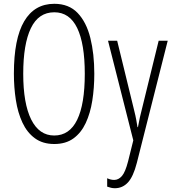

<svg xmlns="http://www.w3.org/2000/svg" viewBox="-20 -744 902 1005"><path d="M473.6 -357.9Q473.6 -283.7 463.1 -217.3Q452.6 -150.9 428.7 -99.9Q404.8 -48.8 364.5 -19.5Q324.2 9.8 264.2 9.8Q203.6 9.8 162.6 -20.3Q121.6 -50.3 97.4 -102.3Q73.2 -154.3 63 -220.5Q52.7 -286.6 52.7 -358.4Q52.7 -541.5 106.7 -632.8Q160.6 -724.1 264.2 -724.1Q340.3 -724.1 386.2 -676.3Q432.1 -628.4 452.9 -545.4Q473.6 -462.4 473.6 -357.9ZM101.6 -357.9Q101.6 -202.1 143.3 -118.4Q185.1 -34.7 263.7 -34.7Q343.8 -34.7 383.8 -116.7Q423.8 -198.7 423.8 -357.9Q423.8 -515.1 384 -597.4Q344.2 -679.7 264.2 -679.7Q181.6 -679.7 141.6 -596.4Q101.6 -513.2 101.6 -357.9ZM545.4 -530.8H593.3L680.2 -174.8Q690.4 -134.3 693.4 -115.5Q696.3 -96.7 699.7 -78.6H702.1Q707.5 -107.9 712.4 -130.6Q717.3 -153.3 723.6 -176.3L810.5 -530.8H857.9L696.3 108.4Q677.7 180.7 649.7 210.9Q621.6 241.2 581.5 241.2Q570.8 241.2 561.3 239Q551.8 236.8 541 232.9V189Q559.6 197.8 577.6 197.8Q600.1 197.8 617.9 177.7Q635.7 157.7 650.4 100.6L677.7 -9.3Z"/></svg>

Font: Open Sans Condensed Light
Style: Regular
Weight: 300
Width: 3
Designer: Monotype Design Team
Foundry: Monotype Imaging Inc.
Version: Version 3.003; ttfautohint (v1.8.4)